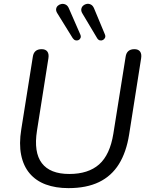

<svg xmlns="http://www.w3.org/2000/svg" viewBox="-20 -967 768 996"><path d="M335.2 8.9Q268.7 8.9 217.6 -10Q166.5 -29 133.9 -67.4Q101.3 -105.9 89.7 -163.3Q78 -220.6 90.5 -296.9L150.3 -672.6Q156.1 -711.9 195.9 -711.9Q216.2 -711.9 225.4 -699.8Q234.6 -687.7 231.2 -665.3L171.9 -289.5Q154.2 -177.1 196.9 -120.8Q239.6 -64.5 339.4 -64.5Q437.8 -64.5 494.1 -114.1Q550.3 -163.8 568 -273.3L631.7 -672.6Q637.5 -711.9 677.3 -711.9Q697.2 -711.9 706.4 -699.8Q715.6 -687.7 712.2 -665.3L649.9 -269.5Q635.4 -177.6 596.9 -115.7Q558.5 -53.9 493.7 -22.5Q428.8 8.9 335.2 8.9ZM484 -768.8 407.7 -896.7Q399.9 -909.5 401.8 -920.3Q403.8 -931.1 411.8 -938.1Q419.9 -945.2 430.7 -946.9Q441.4 -948.6 451.7 -943.2Q462 -937.8 467.9 -923.6L523.9 -789.2Q528.3 -779.4 524.9 -771.4Q521.4 -763.3 513.9 -759.5Q506.3 -755.6 498.1 -757.6Q489.8 -759.5 484 -768.8ZM357.1 -769.2 277.6 -897.7Q269.7 -910 271.2 -920.5Q272.7 -931.1 280.8 -937.9Q288.8 -944.8 299.6 -946.5Q310.4 -948.2 320.9 -943Q331.4 -937.8 337.3 -923.6L396.5 -788.2Q400.9 -778.5 398 -770.7Q395.1 -762.9 387.5 -759.2Q380 -755.6 371.7 -757.8Q363.4 -760 357.1 -769.2Z"/></svg>

Font: Nunito Variable Extra Light
Style: Italic
Weight: 200
Italic angle: -9°
Designer: Vernon Adams
Foundry: Vernon Adams
Version: Version 3.602